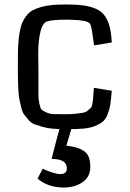

<svg xmlns="http://www.w3.org/2000/svg" viewBox="-20 -571 582 859"><path d="M60 0ZM480 -381 401 -368 391 -436Q387 -459 382 -466Q369 -480 311 -482Q298 -483 281 -483Q215 -483 194 -476Q172 -472 161.5 -431.5Q151 -391 151 -332L152 -248Q152 -230 152 -199Q152 -159 152 -142.5Q152 -126 156.5 -105.5Q161 -85 166.5 -80Q172 -75 187.5 -68Q203 -61 221 -60.5Q239 -60 272 -60Q299 -60 318 -62Q337 -64 350.5 -66.5Q364 -69 372.5 -76Q381 -83 386 -88Q391 -93 393 -104.5Q395 -116 396 -124.5Q397 -133 398 -150Q399 -167 400 -178L480 -165Q477 -126 473.5 -103.5Q470 -81 461.5 -59.5Q453 -38 440 -27Q427 -16 404.5 -7Q382 2 352 4.5Q322 7 277 7Q245 7 219 5Q193 3 172 -3Q151 -9 135.5 -14.5Q120 -20 108 -34Q96 -48 88 -58.5Q80 -69 74.5 -92Q69 -115 66 -131Q63 -147 61.5 -180Q60 -213 60 -236Q60 -259 60 -302Q60 -341 61.5 -369.5Q63 -398 67.5 -424.5Q72 -451 79 -468Q86 -485 98 -500.5Q110 -516 125.5 -524.5Q141 -533 163.5 -539.5Q186 -546 213 -548.5Q240 -551 276 -551Q323 -551 354.5 -546.5Q386 -542 410.5 -531Q435 -520 449 -500Q463 -480 470.5 -451.5Q478 -423 480 -381ZM248 -1H301L277 81Q305 84 322 89Q339 94 354.5 104Q370 114 377 131.5Q384 149 384 176Q384 220 349.5 244Q315 268 265 268Q195 268 148 228L171 184Q225 208 250 208Q279 208 279 182Q279 140 211 140Q215 123 229 69Z"/></svg>

Font: Myanmar Chatu
Style: Regular
Weight: 400
Designer: Danh Hong
Foundry: Google Inc.
Version: Version 2.00 November 20, 2015